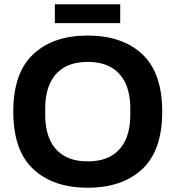

<svg xmlns="http://www.w3.org/2000/svg" viewBox="-20 -864 818 896"><path d="M389 12Q228 12 135 -75Q42 -162 42 -343Q42 -524 135 -611Q228 -698 389 -698Q551 -698 644 -611Q737 -524 737 -343Q737 -162 644 -75Q551 12 389 12ZM389 -111Q456 -111 500 -137Q544 -163 566 -211.5Q588 -260 588 -328V-358Q588 -426 566 -474.5Q544 -523 500 -549Q456 -575 389 -575Q323 -575 279 -549Q235 -523 213 -474.5Q191 -426 191 -358V-328Q191 -260 213 -211.5Q235 -163 279 -137Q323 -111 389 -111ZM236 -756V-844H541V-756Z"/></svg>

Font: Archivo VF Beta
Style: Regular
Weight: 400
Designer: Hector Gatti
Foundry: Omnibus-Type
Version: Version 1.002